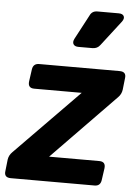

<svg xmlns="http://www.w3.org/2000/svg" viewBox="-76 -856 633 899"><g transform="rotate(5 240.5 -406.5)"><path d="M9 0Q-24 0 -19 -32L-13 -86Q-10 -106 5 -121L305 -427H82Q51 -427 55 -459L63 -516Q67 -544 95 -544H473Q506 -544 501 -512L495 -458Q492 -437 477 -422L179 -116H415Q446 -116 442 -84L434 -28Q430 0 403 0ZM271 -640Q254 -640 247.5 -650Q241 -660 249 -676L310 -791Q320 -813 345 -813H445Q464 -813 469.5 -802Q475 -791 464 -776L373 -658Q360 -640 337 -640Z"/></g></svg>

Font: Pitagon Sans Text Bold
Style: Italic
Weight: 700
Italic angle: -8°
Designer: Travis Tran
Foundry: Pitagon
Version: Version 1.001; ttfautohint (v1.8.4.7-5d5b);gftools[0.9.26]